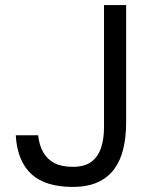

<svg xmlns="http://www.w3.org/2000/svg" viewBox="-20 -727 598 755"><path d="M266 8Q214 8 173.5 -4Q133 -16 105 -41Q77 -66 61 -104.5Q45 -143 42 -195H130Q134 -157 149.5 -129Q165 -101 193.5 -86Q222 -71 266 -71Q313 -71 339.5 -91Q366 -111 377.5 -146Q389 -181 389 -226V-707H476V-244Q476 -189 465 -142.5Q454 -96 429.5 -62.5Q405 -29 364.5 -10.5Q324 8 266 8Z"/></svg>

Font: Onest
Style: Regular
Weight: 400
Designer: Dmitri Voloshin, Andrey Kudryavtsev
Foundry: Dmitri Voloshin, Andrey Kudryavtsev
Version: Version 1.000;gftools[0.9.33]